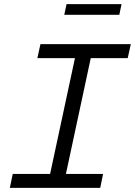

<svg xmlns="http://www.w3.org/2000/svg" viewBox="-20 -915 657 935"><path d="M28 0 42 -68H224L345 -632H162L177 -700H617L602 -632H422L301 -68H482L468 0ZM293 -843 304 -895H572L561 -843Z"/></svg>

Font: Red Hat Mono
Style: Italic
Weight: 400
Italic angle: -12°
Monospace: yes
Designer: Pentagram, MCKL
Foundry: MCKL
Version: Version 1.030